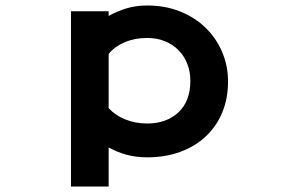

<svg xmlns="http://www.w3.org/2000/svg" viewBox="-20 -558 1040 698"><path d="M238 -517H375V-500Q405 -517 439.5 -527.5Q474 -538 515 -538Q581 -538 635.5 -516Q690 -494 728.5 -456Q767 -418 788 -368Q809 -318 809 -262Q809 -199 787.5 -148Q766 -97 727 -61Q688 -25 634 -5.5Q580 14 515 14Q475 14 440 4.5Q405 -5 375 -22V120H238ZM515 -109Q585 -109 628.5 -149.5Q672 -190 672 -264Q672 -297 661 -325.5Q650 -354 629.5 -375Q609 -396 580 -408Q551 -420 515 -420Q470 -420 433.5 -404.5Q397 -389 375 -362V-165Q397 -140 434 -124.5Q471 -109 515 -109Z"/></svg>

Font: LINE Seed JP_TTF Bold
Style: Regular
Weight: 700
Designer: LINE & Fontrix & Fontworks
Version: Version 1.009